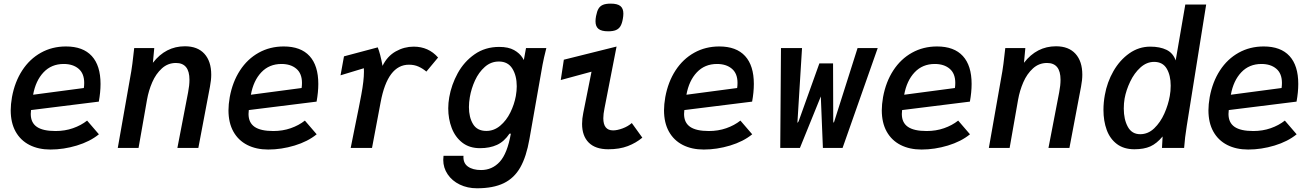

<svg xmlns="http://www.w3.org/2000/svg" viewBox="-20 -815 7240 1058"><path d="M39 -207.5Q39 -239.5 46 -280Q61.5 -364 102.5 -427Q143.5 -490 205.5 -524.5Q267.5 -559 343.5 -559Q437.5 -559 485.8 -506.2Q534 -453.5 534 -352.5Q534 -307 524.5 -255L151 -208.5Q149.5 -197.5 149.5 -187Q149.5 -139 183 -116Q216.5 -93 286 -93Q337.5 -93 382 -108.5Q426.5 -124 460 -150.5L525 -75Q476 -35 403.2 -13Q330.5 9 258 9Q192 9 142.5 -16.2Q93 -41.5 66 -90Q39 -138.5 39 -207.5ZM444 -358Q444 -410 413 -436.2Q382 -462.5 331 -462.5Q263.5 -462.5 220 -416.5Q176.5 -370.5 162.5 -293L442 -330Q444 -343.5 444 -358Z M715.5 -515.5 719.5 -550H830L822.5 -469Q893 -560 999 -560Q1069 -560 1106.5 -518.5Q1144 -477 1144 -403.5Q1144 -374 1137 -337.5L1073 0H957.5L1016.5 -306Q1024 -344.5 1024 -375.5Q1024 -468 949.5 -468Q905 -468 872 -438Q839 -408 819 -362Q799 -316 790 -265L743.5 0H629L703.5 -423Q709.5 -459 715.5 -515.5Z M1239 -207.5Q1239 -239.5 1246 -280Q1261.5 -364 1302.5 -427Q1343.5 -490 1405.5 -524.5Q1467.5 -559 1543.5 -559Q1637.5 -559 1685.8 -506.2Q1734 -453.5 1734 -352.5Q1734 -307 1724.5 -255L1351 -208.5Q1349.5 -197.5 1349.5 -187Q1349.5 -139 1383 -116Q1416.5 -93 1486 -93Q1537.5 -93 1582 -108.5Q1626.5 -124 1660 -150.5L1725 -75Q1676 -35 1603.2 -13Q1530.5 9 1458 9Q1392 9 1342.5 -16.2Q1293 -41.5 1266 -90Q1239 -138.5 1239 -207.5ZM1644 -358Q1644 -410 1613 -436.2Q1582 -462.5 1531 -462.5Q1463.5 -462.5 1420 -416.5Q1376.5 -370.5 1362.5 -293L1642 -330Q1644 -343.5 1644 -358Z M1934 -107.5Q1963 -248.5 1971 -293.5Q1985.5 -371.5 1985.5 -419.5Q1985.5 -433 1985 -439L1856.5 -400L1875.5 -504.5L2061.5 -554Q2075.5 -520 2088 -452Q2114 -505.5 2160.8 -531.8Q2207.5 -558 2259.5 -558Q2341.5 -558 2394 -498L2329.5 -420.5Q2309.5 -437.5 2286.2 -448Q2263 -458.5 2233.5 -458.5Q2116 -458.5 2077.5 -252L2030 0H1912.5Z M2422.5 66Q2422.5 55 2424 43.5H2534Q2531 83 2558 102.5Q2585 122 2631 122Q2692 122 2733.8 76.5Q2775.5 31 2795 -78.5H2787.5Q2758.5 -35 2718.8 -16.8Q2679 1.5 2625 1.5Q2566.5 1.5 2527.2 -29.2Q2488 -60 2469 -110Q2450 -160 2450 -218Q2450 -247.5 2455.5 -279Q2467.5 -348 2502.2 -411.5Q2537 -475 2595.2 -515.8Q2653.5 -556.5 2731 -556.5Q2781.5 -556.5 2812.8 -539Q2844 -521.5 2860 -495.5L2866.5 -484L2878.5 -550H2990.5Q2976 -493 2969.5 -457.5L2897.5 -49Q2880.5 48.5 2847 107.5Q2813.5 166.5 2755.8 194.5Q2698 222.5 2608.5 222.5Q2556 222.5 2513.5 202Q2471 181.5 2446.8 145.5Q2422.5 109.5 2422.5 66ZM2822.5 -286Q2827.5 -315 2827.5 -339.5Q2827.5 -398 2803.2 -437Q2779 -476 2729 -476Q2685 -476 2651.5 -446.2Q2618 -416.5 2597.5 -371.8Q2577 -327 2569 -280Q2564 -251 2564 -225Q2564 -168.5 2586.8 -131Q2609.5 -93.5 2660 -93.5Q2702 -93.5 2736.2 -122.2Q2770.5 -151 2792.2 -195.2Q2814 -239.5 2822.5 -286Z M3187.5 -132.5Q3187.5 -161.5 3194 -192.5L3239.5 -420L3070 -374L3087 -486L3377.5 -558.5L3311 -218Q3304.5 -186.5 3304.5 -163.5Q3304.5 -96.5 3358.5 -96.5Q3381 -96.5 3410.8 -107.5Q3440.5 -118.5 3461.5 -137L3519.5 -56.5Q3485 -27.5 3439.5 -10Q3394 7.5 3332 7.5Q3261 7.5 3224.2 -29.2Q3187.5 -66 3187.5 -132.5ZM3261.5 -697.5Q3261.5 -711 3264.5 -726.5Q3269.5 -753 3278.2 -767.5Q3287 -782 3302.8 -788.5Q3318.5 -795 3345.5 -795Q3382 -795 3398.5 -781.8Q3415 -768.5 3415 -740Q3415 -727 3412 -710.5Q3407.5 -685 3398.8 -670.5Q3390 -656 3374 -649.2Q3358 -642.5 3331 -642.5Q3294.5 -642.5 3278 -655.8Q3261.5 -669 3261.5 -697.5Z M3639 -207.5Q3639 -239.5 3646 -280Q3661.5 -364 3702.5 -427Q3743.5 -490 3805.5 -524.5Q3867.5 -559 3943.5 -559Q4037.5 -559 4085.8 -506.2Q4134 -453.5 4134 -352.5Q4134 -307 4124.5 -255L3751 -208.5Q3749.5 -197.5 3749.5 -187Q3749.5 -139 3783 -116Q3816.5 -93 3886 -93Q3937.5 -93 3982 -108.5Q4026.5 -124 4060 -150.5L4125 -75Q4076 -35 4003.2 -13Q3930.5 9 3858 9Q3792 9 3742.5 -16.2Q3693 -41.5 3666 -90Q3639 -138.5 3639 -207.5ZM4044 -358Q4044 -410 4013 -436.2Q3982 -462.5 3931 -462.5Q3863.5 -462.5 3820 -416.5Q3776.5 -370.5 3762.5 -293L4042 -330Q4044 -343.5 4044 -358Z M4283.5 -550H4399.5L4374 -137.5L4380.5 -146L4495 -465.5H4570.5L4571.5 -146L4574.5 -137.5L4705.5 -550H4816.5L4623 0H4514.5L4503 -283.5L4388 0H4279.5Z M4839 -207.5Q4839 -239.5 4846 -280Q4861.5 -364 4902.5 -427Q4943.5 -490 5005.5 -524.5Q5067.5 -559 5143.5 -559Q5237.5 -559 5285.8 -506.2Q5334 -453.5 5334 -352.5Q5334 -307 5324.5 -255L4951 -208.5Q4949.5 -197.5 4949.5 -187Q4949.5 -139 4983 -116Q5016.5 -93 5086 -93Q5137.5 -93 5182 -108.5Q5226.5 -124 5260 -150.5L5325 -75Q5276 -35 5203.2 -13Q5130.5 9 5058 9Q4992 9 4942.5 -16.2Q4893 -41.5 4866 -90Q4839 -138.5 4839 -207.5ZM5244 -358Q5244 -410 5213 -436.2Q5182 -462.5 5131 -462.5Q5063.5 -462.5 5020 -416.5Q4976.5 -370.5 4962.5 -293L5242 -330Q5244 -343.5 5244 -358Z M5515.5 -515.5 5519.5 -550H5630L5622.5 -469Q5693 -560 5799 -560Q5869 -560 5906.5 -518.5Q5944 -477 5944 -403.5Q5944 -374 5937 -337.5L5873 0H5757.5L5816.5 -306Q5824 -344.5 5824 -375.5Q5824 -468 5749.5 -468Q5705 -468 5672 -438Q5639 -408 5619 -362Q5599 -316 5590 -265L5543.5 0H5429L5503.5 -423Q5509.5 -459 5515.5 -515.5Z M6060.5 -209.5Q6060.5 -250 6068 -291Q6080.5 -362 6115.5 -423Q6150.5 -484 6203 -521Q6255.5 -558 6318.5 -558Q6371.5 -558 6407.8 -540.5Q6444 -523 6458.5 -482L6511.5 -790H6626.5L6519.5 -121Q6509 -56.5 6505 0H6383L6386.5 -63Q6354 -24 6318.8 -8.2Q6283.5 7.5 6231 7.5Q6173 7.5 6134.8 -21.2Q6096.5 -50 6078.5 -99Q6060.5 -148 6060.5 -209.5ZM6426 -286Q6431 -312.5 6431 -343Q6431 -400 6409 -437Q6387 -474 6339.5 -474Q6298.5 -474 6264.2 -443Q6230 -412 6207.8 -365.2Q6185.5 -318.5 6177 -272Q6172.5 -246 6172.5 -217Q6172.5 -157 6194.8 -116.2Q6217 -75.5 6263 -75.5Q6306.5 -75.5 6340.5 -108.2Q6374.5 -141 6396 -189.2Q6417.5 -237.5 6426 -286Z M6639 -207.5Q6639 -239.5 6646 -280Q6661.5 -364 6702.5 -427Q6743.5 -490 6805.5 -524.5Q6867.5 -559 6943.5 -559Q7037.5 -559 7085.8 -506.2Q7134 -453.5 7134 -352.5Q7134 -307 7124.5 -255L6751 -208.5Q6749.5 -197.5 6749.5 -187Q6749.5 -139 6783 -116Q6816.5 -93 6886 -93Q6937.5 -93 6982 -108.5Q7026.5 -124 7060 -150.5L7125 -75Q7076 -35 7003.2 -13Q6930.5 9 6858 9Q6792 9 6742.5 -16.2Q6693 -41.5 6666 -90Q6639 -138.5 6639 -207.5ZM7044 -358Q7044 -410 7013 -436.2Q6982 -462.5 6931 -462.5Q6863.5 -462.5 6820 -416.5Q6776.5 -370.5 6762.5 -293L7042 -330Q7044 -343.5 7044 -358Z"/></svg>

Font: JuliaMono SemiBold
Style: Italic
Weight: 600
Italic angle: -9°
Monospace: yes
Designer: cormullion
Foundry: corm
Version: Version 0.056; ttfautohint (v1.8.4)